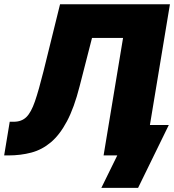

<svg xmlns="http://www.w3.org/2000/svg" viewBox="-39 -748 838 924"><path d="M-19 0 7.8 -162.1H27.3Q64.9 -162.1 87.9 -184.6Q110.8 -207 129.2 -260.3Q147.5 -313.5 170.4 -405.3L250 -727.5H778.8L658.2 0H459.5L553.2 -565.4H403.8L344.2 -333Q317.9 -229.5 283.2 -164.3Q248.5 -99.1 205.8 -63.2Q163.1 -27.3 111.8 -13.7Q60.5 0 0.5 0ZM448.7 156.2 525.4 0H478.5L502.9 -146.5H773.4L625.5 156.2Z"/></svg>

Font: Inter 18pt Black
Style: Italic
Weight: 900
Italic angle: -9.3988°
Designer: Rasmus Andersson
Foundry: rsms
Version: Version 4.001;git-66647c0bb